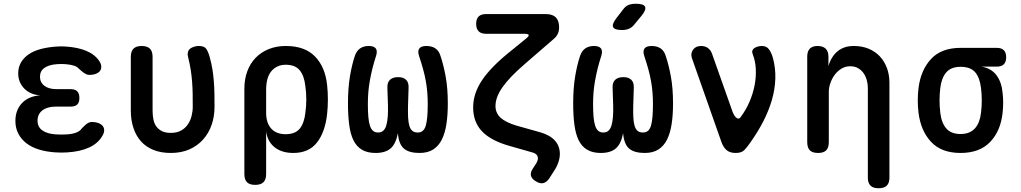

<svg xmlns="http://www.w3.org/2000/svg" viewBox="-20 -805 5440 1023"><path d="M510 -478Q519 -464 519.5 -450.5Q520 -437 513 -427.5Q506 -418 491.5 -412Q477 -406 456 -406Q448 -406 441 -409Q434 -412 428 -416Q422 -420 415 -426Q408 -432 400 -439Q391 -450 373 -455.5Q355 -461 331 -463Q319 -464 307 -464Q295 -464 282 -463Q241 -460 217 -443.5Q193 -427 193 -396Q193 -366 216.5 -348Q240 -330 281 -330H356Q380 -330 391.5 -318.5Q403 -307 403 -283Q403 -259 391.5 -248Q380 -237 356 -237H277Q232 -237 206 -217Q180 -197 180 -162Q180 -128 206 -110Q232 -92 277 -89Q292 -88 307.5 -88Q323 -88 338 -89Q366 -91 386 -98.5Q406 -106 416 -121L429 -134Q435 -140 441 -144.5Q447 -149 454 -152Q461 -155 469 -155Q490 -155 505 -149Q520 -143 527.5 -133.5Q535 -124 535 -110.5Q535 -97 526 -82Q503 -41 454.5 -19Q406 3 338 7Q323 8 307.5 8Q292 8 277 7Q228 4 188.5 -8Q149 -20 121 -41.5Q93 -63 77.5 -93Q62 -123 62 -160Q62 -219 97.5 -256Q133 -293 195 -297Q142 -300 109.5 -333Q77 -366 77 -414Q77 -447 92 -472.5Q107 -498 133.5 -516Q160 -534 198 -544Q236 -554 282 -557Q295 -558 307 -558Q319 -558 331 -557Q395 -553 441 -533.5Q487 -514 510 -478Z M677 -502Q677 -532 691.5 -546Q706 -560 735 -560Q764 -560 778.5 -546Q793 -532 793 -502V-216Q793 -190 797.5 -168Q802 -146 813.5 -130.5Q825 -115 843.5 -106Q862 -97 890 -97Q922 -97 944 -109Q966 -121 980 -141Q994 -161 1000.5 -186Q1007 -211 1007 -236Q1007 -273 1006.5 -305.5Q1006 -338 1003.5 -370Q1001 -402 996 -434Q991 -466 982 -502Q981 -506 980.5 -509.5Q980 -513 980 -516Q980 -540 999.5 -550Q1019 -560 1039 -560Q1069 -560 1079.5 -544Q1090 -528 1097 -502Q1107 -467 1112 -434.5Q1117 -402 1119.5 -370Q1122 -338 1122.5 -305Q1123 -272 1123 -236Q1123 -184 1107.5 -139.5Q1092 -95 1062 -61.5Q1032 -28 989 -9Q946 10 890 10Q838 10 798 -6Q758 -22 731.5 -51.5Q705 -81 691 -123Q677 -165 677 -216Z M1340 180Q1310 180 1296 166Q1282 152 1282 122V-331Q1282 -383 1297.5 -425Q1313 -467 1342 -497Q1371 -527 1412 -543.5Q1453 -560 1503 -560Q1604 -560 1658.5 -504Q1713 -448 1723 -351Q1727 -313 1727 -275Q1727 -237 1723 -199Q1713 -103 1669.5 -46.5Q1626 10 1543 10Q1481 10 1443 -20.5Q1405 -51 1398 -105V122Q1398 152 1383.5 166Q1369 180 1340 180ZM1502 -90Q1553 -90 1577 -119.5Q1601 -149 1607 -204Q1612 -240 1612 -275.5Q1612 -311 1607 -346Q1601 -401 1577 -430.5Q1553 -460 1502 -460Q1477 -460 1457.5 -450.5Q1438 -441 1424.5 -424Q1411 -407 1404.5 -382.5Q1398 -358 1398 -326V-204Q1398 -150 1425 -120Q1452 -90 1502 -90Z M2252 -560Q2281 -560 2300 -547Q2319 -534 2327 -507Q2343 -460 2354.5 -397.5Q2366 -335 2366 -254Q2366 -192 2358.5 -143.5Q2351 -95 2334 -61Q2317 -27 2288 -8.5Q2259 10 2215 10Q2160 10 2132.5 -13Q2105 -36 2100 -95Q2089 -38 2061 -14Q2033 10 1981 10Q1937 10 1908 -7.5Q1879 -25 1863 -58Q1847 -91 1840.5 -140.5Q1834 -190 1834 -254Q1834 -335 1844.5 -398Q1855 -461 1871 -508Q1880 -534 1898.5 -547Q1917 -560 1945 -560Q1972 -560 1982 -547Q1992 -534 1984 -508Q1972 -471 1964 -438.5Q1956 -406 1950.5 -375Q1945 -344 1942.5 -314Q1940 -284 1940 -251Q1940 -211 1942.5 -182.5Q1945 -154 1951 -135.5Q1957 -117 1967.5 -108Q1978 -99 1994 -99Q2012 -99 2022.5 -109Q2033 -119 2038.5 -138Q2044 -157 2046 -184Q2048 -211 2047 -246L2044 -338Q2043 -366 2058 -380Q2073 -394 2101 -394Q2129 -394 2143.5 -380Q2158 -366 2157 -338L2154 -243Q2153 -206 2154.5 -178.5Q2156 -151 2161.5 -133.5Q2167 -116 2177.5 -107.5Q2188 -99 2206 -99Q2222 -99 2232.5 -108Q2243 -117 2248.5 -135.5Q2254 -154 2256.5 -182.5Q2259 -211 2259 -251Q2259 -284 2256.5 -314Q2254 -344 2248.5 -374.5Q2243 -405 2234 -437.5Q2225 -470 2213 -506Q2204 -533 2214 -546.5Q2224 -560 2252 -560Z M2932 -599 2775 -463Q2694 -393 2657 -340Q2620 -287 2620 -240Q2620 -203 2647 -178Q2674 -153 2731 -136L2859 -100Q2911 -85 2937 -55.5Q2963 -26 2963 15Q2963 37 2954.5 61.5Q2946 86 2928 112L2907 145Q2893 166 2875 170.5Q2857 175 2835 161Q2813 148 2809 131Q2805 114 2819 93L2836 67Q2841 59 2843.5 52Q2846 45 2846 39Q2846 27 2838.5 19Q2831 11 2816 7L2693 -28Q2595 -56 2548 -105.5Q2501 -155 2501 -233Q2501 -308 2550 -380Q2599 -452 2705 -536L2781 -598Q2799 -612 2797 -618.5Q2795 -625 2772 -625H2569Q2543 -625 2530 -638.5Q2517 -652 2517 -678Q2517 -704 2530 -717Q2543 -730 2569 -730H2888Q2924 -730 2941.5 -712.5Q2959 -695 2959 -659Q2959 -641 2952.5 -626Q2946 -611 2932 -599Z M3452 -560Q3481 -560 3500 -547Q3519 -534 3527 -507Q3543 -460 3554.5 -397.5Q3566 -335 3566 -254Q3566 -192 3558.5 -143.5Q3551 -95 3534 -61Q3517 -27 3488 -8.5Q3459 10 3415 10Q3360 10 3332.5 -13Q3305 -36 3300 -95Q3289 -38 3261 -14Q3233 10 3181 10Q3137 10 3108 -7.5Q3079 -25 3063 -58Q3047 -91 3040.5 -140.5Q3034 -190 3034 -254Q3034 -335 3044.5 -398Q3055 -461 3071 -508Q3080 -534 3098.5 -547Q3117 -560 3145 -560Q3172 -560 3182 -547Q3192 -534 3184 -508Q3172 -471 3164 -438.5Q3156 -406 3150.5 -375Q3145 -344 3142.5 -314Q3140 -284 3140 -251Q3140 -211 3142.5 -182.5Q3145 -154 3151 -135.5Q3157 -117 3167.5 -108Q3178 -99 3194 -99Q3212 -99 3222.5 -109Q3233 -119 3238.5 -138Q3244 -157 3246 -184Q3248 -211 3247 -246L3244 -338Q3243 -366 3258 -380Q3273 -394 3301 -394Q3329 -394 3343.5 -380Q3358 -366 3357 -338L3354 -243Q3353 -206 3354.5 -178.5Q3356 -151 3361.5 -133.5Q3367 -116 3377.5 -107.5Q3388 -99 3406 -99Q3422 -99 3432.5 -108Q3443 -117 3448.5 -135.5Q3454 -154 3456.5 -182.5Q3459 -211 3459 -251Q3459 -284 3456.5 -314Q3454 -344 3448.5 -374.5Q3443 -405 3434 -437.5Q3425 -470 3413 -506Q3404 -533 3414 -546.5Q3424 -560 3452 -560ZM3361 -676Q3348 -659 3331.5 -652Q3315 -645 3295 -645Q3255 -645 3247 -660Q3239 -675 3264 -708L3298 -752Q3312 -772 3328.5 -778.5Q3345 -785 3368 -785Q3410 -785 3417 -769Q3424 -753 3399 -722Z M3824 -48 3666 -497Q3662 -511 3664.5 -522Q3667 -533 3674 -542Q3681 -551 3691.5 -555.5Q3702 -560 3715 -560Q3737 -560 3752 -549Q3767 -538 3774 -518L3883 -210Q3893 -184 3905.5 -176Q3918 -168 3927 -182Q3955 -220 3973.5 -263Q3992 -306 4000.5 -350Q4009 -394 4007 -437Q4005 -480 3990 -518Q3986 -528 3989 -536Q3992 -544 3999.5 -549Q4007 -554 4018 -557Q4029 -560 4039 -560Q4064 -560 4077 -542.5Q4090 -525 4098 -497Q4113 -442 4111 -385Q4109 -328 4092.5 -271.5Q4076 -215 4047 -158.5Q4018 -102 3978 -46Q3961 -21 3946 -5.5Q3931 10 3900 10Q3869 10 3851.5 -5Q3834 -20 3824 -48Z M4396 -316V-48Q4396 -18 4382 -4Q4368 10 4339 10Q4309 10 4295 -4Q4281 -18 4281 -48V-503Q4281 -532 4295 -546Q4309 -560 4336 -560Q4364 -560 4379 -546Q4394 -532 4394 -503V-453Q4409 -504 4443 -532Q4477 -560 4529 -560Q4573 -560 4608 -545.5Q4643 -531 4667.5 -505Q4692 -479 4705.5 -443Q4719 -407 4719 -364V141Q4719 170 4705 184Q4691 198 4661 198Q4632 198 4618 184Q4604 170 4604 141V-336Q4604 -358 4598 -379Q4592 -400 4580.5 -416Q4569 -432 4551.5 -442Q4534 -452 4510 -452Q4484 -452 4463 -439Q4442 -426 4427.5 -406.5Q4413 -387 4404.5 -363Q4396 -339 4396 -316Z M5291 -450H5210Q5262 -441 5289.5 -404Q5317 -367 5322 -310Q5325 -284 5325 -257.5Q5325 -231 5322 -204Q5312 -108 5256 -49Q5200 10 5098 10Q4996 10 4941 -49Q4886 -108 4874 -204Q4870 -237 4870 -270Q4870 -303 4874 -336Q4886 -432 4941 -491Q4996 -550 5098 -550H5291Q5316 -550 5328.5 -537.5Q5341 -525 5341 -500Q5341 -475 5328.5 -462.5Q5316 -450 5291 -450ZM5098 -91Q5124 -91 5143 -99Q5162 -107 5175 -121.5Q5188 -136 5196 -157Q5204 -178 5207 -204Q5211 -237 5211 -270Q5211 -303 5207 -336Q5200 -393 5175 -421Q5150 -449 5098 -449Q5047 -449 5021.5 -419Q4996 -389 4990 -336Q4986 -303 4986 -270Q4986 -237 4990 -204Q4996 -151 5021.5 -121Q5047 -91 5098 -91Z"/></svg>

Font: Maple Mono NL SemiBold
Style: Regular
Weight: 600
Monospace: yes
Designer: subframe7536
Version: Version 7.000